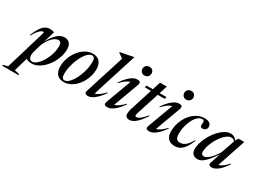

<svg xmlns="http://www.w3.org/2000/svg" viewBox="-138 -1515 3365 2522"><g transform="rotate(30 1545.0 -254.0)"><path d="M180 -134Q176 -119.5 174.2 -107Q172.5 -94.5 172.5 -84Q172.5 -55 185.8 -34.5Q199 -14 228 -14Q253.5 -14 282 -34.8Q310.5 -55.5 337.5 -91Q364.5 -126.5 386.2 -171.5Q408 -216.5 420.8 -266.5Q433.5 -316.5 433.5 -364.5Q433.5 -401 421.5 -417.2Q409.5 -433.5 386 -433.5Q365.5 -433.5 344.5 -422.5Q323.5 -411.5 303.2 -392.2Q283 -373 265.2 -348.2Q247.5 -323.5 233.5 -296Q219.5 -268.5 210.5 -241.5ZM112 -55.5 157.5 -45 87 196 163.5 213.5 159 228.5H-87.5L-83.5 213.5L-14.5 196L166 -409.5Q169 -418 167 -423.2Q165 -428.5 158 -428.5Q145.5 -428.5 128 -418Q110.5 -407.5 87.5 -379.8Q64.5 -352 35 -299L26 -303Q57.5 -379.5 87.5 -423.5Q117.5 -467.5 149 -485.8Q180.5 -504 217 -504Q237 -504 252 -501.2Q267 -498.5 284 -493L222.5 -289L215.5 -291.5Q257 -372.5 295.5 -419Q334 -465.5 369.5 -485Q405 -504.5 438 -504.5Q490 -504.5 517.5 -472.8Q545 -441 545 -383Q545 -325 527 -268.2Q509 -211.5 478 -161Q447 -110.5 407 -72Q367 -33.5 322.2 -11.2Q277.5 11 232 11Q183.5 11 153.8 -7.2Q124 -25.5 112 -55.5Z M869 -504.5Q915 -504.5 946.2 -485.8Q977.5 -467 993.5 -432Q1009.5 -397 1009.5 -348Q1009.5 -281 986.2 -217Q963 -153 922.5 -101.5Q882 -50 829.5 -19.5Q777 11 718.5 11Q673 11 641.5 -7.8Q610 -26.5 594 -61.5Q578 -96.5 578 -145.5Q578 -212.5 601.2 -276.2Q624.5 -340 665 -391.5Q705.5 -443 758 -473.8Q810.5 -504.5 869 -504.5ZM717 -13.5Q744.5 -13.5 772.8 -37.5Q801 -61.5 826.5 -102Q852 -142.5 872 -193.2Q892 -244 903.8 -298Q915.5 -352 915.5 -403Q915.5 -442.5 904.8 -461Q894 -479.5 870.5 -479.5Q843 -479.5 814.5 -455.8Q786 -432 760.8 -391.5Q735.5 -351 715.5 -300.2Q695.5 -249.5 683.8 -195.2Q672 -141 672 -90.5Q672 -51 682.8 -32.2Q693.5 -13.5 717 -13.5Z M1231 -637.5Q1222 -644.5 1210.5 -653Q1199 -661.5 1186 -671Q1173 -680.5 1158.5 -689.5L1160.5 -697.5L1355.5 -736H1361L1141 -42.5L1122.5 -63.5Q1136 -59 1158 -64.8Q1180 -70.5 1212 -92.5Q1244 -114.5 1286 -159L1293.5 -152.5Q1252 -94 1215.2 -58Q1178.5 -22 1147 -5.5Q1115.5 11 1089.5 11Q1054.5 11 1044.2 -2.8Q1034 -16.5 1044.5 -49.5Z M1339 -49.5 1487 -449 1502 -428Q1484 -431 1462.2 -424Q1440.5 -417 1411.8 -395.5Q1383 -374 1344 -333.5L1336.5 -340Q1378 -399 1414.2 -435Q1450.5 -471 1482.8 -487Q1515 -503 1544 -503Q1577.5 -503 1586.5 -488.2Q1595.5 -473.5 1585 -445L1436.5 -42L1416.5 -63Q1431.5 -59 1452.8 -64.2Q1474 -69.5 1505.2 -91Q1536.5 -112.5 1580.5 -157L1587.5 -150.5Q1546.5 -92.5 1510 -57Q1473.5 -21.5 1441.5 -5.2Q1409.5 11 1382 11Q1347.5 11 1337.5 -3Q1327.5 -17 1339 -49.5ZM1528.5 -660.5Q1528.5 -679 1537.2 -694.2Q1546 -709.5 1561.8 -718.5Q1577.5 -727.5 1598.5 -727.5Q1629 -727.5 1646.8 -708.8Q1664.5 -690 1664.5 -663.5Q1664.5 -644.5 1656 -628.8Q1647.5 -613 1632 -603.2Q1616.5 -593.5 1595 -593.5Q1564.5 -593.5 1546.5 -613.8Q1528.5 -634 1528.5 -660.5Z M1678 -462 1686 -493.5H1988.5L1981 -462ZM1770 -139Q1765 -123.5 1762.2 -113.5Q1759.5 -103.5 1758.5 -97Q1757.5 -90.5 1757.5 -86Q1757.5 -76 1762.8 -72Q1768 -68 1778 -68Q1790 -68 1807.8 -76.5Q1825.5 -85 1851 -107.5Q1876.5 -130 1910.5 -171.5L1919.5 -165Q1883.5 -110.5 1853.2 -76Q1823 -41.5 1797.5 -22.5Q1772 -3.5 1750.2 3.8Q1728.5 11 1710 11Q1685 11 1667.8 -3.5Q1650.5 -18 1650.5 -53Q1650.5 -65.5 1654 -86.5Q1657.5 -107.5 1670.5 -147L1820.5 -615.5H1923.5Z M1973 -49.5 2121 -449 2136 -428Q2118 -431 2096.2 -424Q2074.5 -417 2045.8 -395.5Q2017 -374 1978 -333.5L1970.5 -340Q2012 -399 2048.2 -435Q2084.5 -471 2116.8 -487Q2149 -503 2178 -503Q2211.5 -503 2220.5 -488.2Q2229.5 -473.5 2219 -445L2070.5 -42L2050.5 -63Q2065.5 -59 2086.8 -64.2Q2108 -69.5 2139.2 -91Q2170.5 -112.5 2214.5 -157L2221.5 -150.5Q2180.5 -92.5 2144 -57Q2107.5 -21.5 2075.5 -5.2Q2043.5 11 2016 11Q1981.5 11 1971.5 -3Q1961.5 -17 1973 -49.5ZM2162.5 -660.5Q2162.5 -679 2171.2 -694.2Q2180 -709.5 2195.8 -718.5Q2211.5 -727.5 2232.5 -727.5Q2263 -727.5 2280.8 -708.8Q2298.5 -690 2298.5 -663.5Q2298.5 -644.5 2290 -628.8Q2281.5 -613 2266 -603.2Q2250.5 -593.5 2229 -593.5Q2198.5 -593.5 2180.5 -613.8Q2162.5 -634 2162.5 -660.5Z M2542.5 -478.5Q2507 -478.5 2475.5 -450.2Q2444 -422 2420 -375Q2396 -328 2382.2 -271.5Q2368.5 -215 2368.5 -159Q2368.5 -107 2386 -84.5Q2403.5 -62 2439.5 -62Q2465.5 -62 2491.8 -74Q2518 -86 2544 -113.8Q2570 -141.5 2596 -190L2607 -189Q2576.5 -112 2544.2 -68.2Q2512 -24.5 2476.8 -6.8Q2441.5 11 2401 11Q2335 11 2299.8 -26Q2264.5 -63 2264.5 -131.5Q2264.5 -205 2287.8 -272Q2311 -339 2352.2 -391.5Q2393.5 -444 2447.5 -474.2Q2501.5 -504.5 2562.5 -504.5Q2617.5 -504.5 2642 -483.2Q2666.5 -462 2666.5 -431.5Q2666.5 -406.5 2649.5 -389Q2632.5 -371.5 2604 -371Q2583 -371 2574.5 -383.8Q2566 -396.5 2570.5 -426.5Q2575 -456.5 2568 -467.5Q2561 -478.5 2542.5 -478.5Z M2921 -35 2980.5 -218 2988.5 -217.5Q2944 -149 2909 -104.5Q2874 -60 2845.5 -34.8Q2817 -9.5 2792.8 0.5Q2768.5 10.5 2745.5 10.5Q2717.5 10.5 2695.8 -0.8Q2674 -12 2662 -33.8Q2650 -55.5 2650 -87.5Q2650 -138 2668 -195Q2686 -252 2717.5 -306Q2749 -360 2789.2 -404.2Q2829.5 -448.5 2874.2 -475Q2919 -501.5 2964 -501.5Q2994 -501.5 3019.5 -485.2Q3045 -469 3064 -435.5L3055.5 -418Q3045 -440.5 3029.2 -450Q3013.5 -459.5 2992.5 -459.5Q2961.5 -459.5 2929 -436.2Q2896.5 -413 2866 -374.5Q2835.5 -336 2811.8 -290Q2788 -244 2773.8 -198.2Q2759.5 -152.5 2759.5 -114.5Q2759.5 -87 2771.2 -75.2Q2783 -63.5 2803 -63.5Q2817 -63.5 2835.5 -72.5Q2854 -81.5 2876.8 -101Q2899.5 -120.5 2925 -152.2Q2950.5 -184 2978 -230L3054 -449.5L3081 -493.5H3168L3018 -44L3006.5 -62.5Q3022.5 -60.5 3044.8 -69.2Q3067 -78 3095 -100Q3123 -122 3155.5 -159.5L3163 -152.5Q3103.5 -62 3053.2 -25.5Q3003 11 2962.5 11Q2936 11 2925 -1.2Q2914 -13.5 2921 -35Z"/></g></svg>

Font: Newsreader 60pt Medium
Style: Italic
Weight: 500
Italic angle: -17°
Designer: Hugues Gentile
Foundry: Production Type
Version: Version 1.003